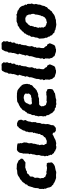

<svg xmlns="http://www.w3.org/2000/svg" viewBox="877 -1632 773 2567"><g transform="rotate(-90 1263.5 -348.5)"><path d="M172 15 165 14 138 5 121 -2 108 -8 93 -19 77 -25 67 -39 54 -47 43 -69 41 -78 38 -92 33 -109 23 -122 27 -136 19 -150 22 -167 21 -182V-206L30 -223L32 -239L33 -262L38 -286L46 -305L49 -319L54 -333L57 -346L64 -362L79 -373L82 -393L96 -406L104 -418L113 -432L127 -444L145 -456L150 -467L167 -471L182 -482L204 -496L226 -503L249 -505L267 -506L276 -509L293 -513L308 -511L332 -510L350 -509L370 -501L378 -496L394 -490L405 -483L413 -467L426 -456V-438L417 -425L402 -415L383 -400L374 -394L346 -396H329L310 -398L293 -392L270 -386L254 -375H235L221 -363L219 -356L205 -344L193 -338L185 -323L187 -307L183 -291L175 -280L169 -267L172 -238L168 -213L160 -198L165 -189L167 -169L166 -154L179 -143V-131L196 -126L201 -123L216 -117L225 -112L250 -116L261 -111L280 -109L301 -106L320 -109L335 -112L347 -109L362 -110L372 -93V-74L373 -63L377 -51L370 -34L346 -13L324 -2L300 3L271 9L255 15L238 17L213 14H196Z M587 18 568 17 552 13 542 4H526L521 -8L502 -14L494 -24L490 -32L475 -43L479 -57L471 -72V-82L460 -97L464 -116L459 -127V-143L465 -157L463 -174L469 -199L475 -213L473 -228V-248L479 -269L483 -281V-298L489 -314L491 -327L485 -339L494 -358L493 -374V-392L495 -405L493 -419L500 -444L504 -469L511 -482L521 -494L530 -502L544 -509L573 -508L587 -507L600 -506L610 -505L633 -496L626 -477L636 -469L631 -452L634 -438L638 -427L644 -412L641 -400L642 -386L639 -372L633 -358L631 -339L634 -320L631 -305L625 -291V-274L621 -257L614 -233V-219L606 -207L611 -190L613 -169L607 -152L614 -137L622 -126V-116L633 -112L662 -109L679 -116L702 -126L711 -132L715 -145L731 -156L742 -173V-186L758 -203L754 -215L761 -232L765 -257L773 -276L769 -291L781 -302L778 -319L780 -332L778 -348L787 -367V-389L799 -402L800 -412L806 -431L816 -444L819 -453L828 -466L837 -481L855 -493L861 -506H876L894 -508L910 -503L924 -497L935 -491L940 -479L945 -469L946 -447L935 -422L941 -404L942 -392L931 -375L926 -363L922 -348L921 -330L915 -318L913 -299L915 -289L914 -270V-258L906 -244L903 -226V-209L899 -191L892 -179L891 -160L893 -146L887 -135V-116L889 -99L885 -80L881 -68L877 -58L873 -41L874 -30L867 -12L851 -1L838 11L825 12L793 11L791 5L774 -7L772 -27L747 -32L733 -21L710 -12L694 -4L680 4L667 9L648 13L632 17L604 13Z M1146 17 1139 12 1113 13 1105 3 1096 -2 1078 -3 1062 -13 1052 -25 1045 -30 1034 -40 1032 -54 1020 -66 1016 -77 1008 -89V-104L1002 -116L990 -129L995 -142L990 -155L995 -178V-202L991 -223L999 -244L997 -258L1006 -270L1009 -291V-307L1021 -324V-334L1029 -354V-366L1044 -378L1053 -394L1067 -408L1071 -421L1076 -432L1091 -444L1103 -454L1112 -464L1127 -471L1141 -480L1162 -488L1174 -495L1183 -503L1201 -506L1230 -508L1249 -509H1265L1286 -508L1292 -509L1305 -507L1329 -503L1342 -499L1353 -491L1364 -483L1373 -474L1388 -466L1393 -453L1408 -445L1415 -430L1419 -421L1422 -407L1425 -386L1426 -368L1422 -357L1420 -336L1411 -327L1409 -311L1400 -300L1389 -292L1374 -279L1365 -266L1351 -256L1343 -247L1323 -239L1304 -230L1279 -223L1270 -226L1252 -222L1232 -214L1217 -213L1200 -214L1180 -211L1167 -213L1144 -209L1133 -195L1124 -179L1128 -166L1127 -153L1134 -142L1139 -130L1144 -122L1161 -116L1170 -115L1183 -108L1190 -109L1202 -113L1228 -112L1257 -111L1264 -112L1284 -116L1296 -115L1314 -117L1319 -116L1340 -105L1356 -99V-86L1358 -68L1354 -38L1349 -30L1330 -17L1310 -9L1299 0L1275 4L1255 7L1238 9L1218 16L1205 17L1177 14L1173 18ZM1167 -308H1176L1192 -311L1200 -310L1210 -313L1230 -311L1242 -316L1253 -319L1268 -320L1280 -328L1286 -336L1297 -349L1293 -371L1294 -380L1298 -388L1293 -398L1283 -407L1274 -413L1264 -414L1251 -418H1234L1213 -412L1205 -411L1188 -404L1180 -396L1173 -388L1166 -376L1161 -360L1154 -351L1148 -334L1150 -326L1155 -313Z M1575 13 1568 11 1544 3 1523 -3 1511 -12 1507 -23 1495 -33 1490 -44 1485 -67 1479 -79 1486 -96 1481 -104 1486 -125 1478 -136 1475 -153 1486 -166 1482 -195 1489 -212 1492 -228 1491 -242 1499 -271 1504 -286 1509 -300 1515 -325 1512 -336 1518 -351 1523 -362 1528 -380 1521 -393 1531 -417 1533 -435 1538 -448 1542 -461 1548 -479 1537 -491 1541 -507 1548 -521 1552 -539 1557 -548 1556 -569 1561 -584 1563 -597 1561 -618 1575 -638 1577 -652 1580 -668 1590 -685 1599 -704 1613 -713H1634H1663L1677 -715L1697 -710L1707 -694L1716 -687L1709 -665L1713 -652L1714 -635L1703 -614L1708 -593L1693 -574L1697 -556L1694 -536L1681 -523V-500L1671 -486L1678 -468L1667 -451L1666 -438L1663 -428L1661 -413L1660 -390L1650 -365L1646 -346L1645 -332L1648 -318V-308L1640 -287L1633 -276L1636 -259L1626 -244L1628 -226L1629 -210L1624 -191L1622 -172V-160L1623 -148L1631 -141L1639 -133L1648 -119L1650 -109L1671 -102L1677 -88L1685 -78L1684 -60L1672 -32L1661 -8L1644 3L1613 10L1605 14Z M1857 13 1850 11 1826 3 1805 -3 1793 -12 1789 -23 1777 -33 1772 -44 1767 -67 1761 -79 1768 -96 1763 -104 1768 -125 1760 -136 1757 -153 1768 -166 1764 -195 1771 -212 1774 -228 1773 -242 1781 -271 1786 -286 1791 -300 1797 -325 1794 -336 1800 -351 1805 -362 1810 -380 1803 -393 1813 -417 1815 -435 1820 -448 1824 -461 1830 -479 1819 -491 1823 -507 1830 -521 1834 -539 1839 -548 1838 -569 1843 -584 1845 -597 1843 -618 1857 -638 1859 -652 1862 -668 1872 -685 1881 -704 1895 -713H1916H1945L1959 -715L1979 -710L1989 -694L1998 -687L1991 -665L1995 -652L1996 -635L1985 -614L1990 -593L1975 -574L1979 -556L1976 -536L1963 -523V-500L1953 -486L1960 -468L1949 -451L1948 -438L1945 -428L1943 -413L1942 -390L1932 -365L1928 -346L1927 -332L1930 -318V-308L1922 -287L1915 -276L1918 -259L1908 -244L1910 -226L1911 -210L1906 -191L1904 -172V-160L1905 -148L1913 -141L1921 -133L1930 -119L1932 -109L1953 -102L1959 -88L1967 -78L1966 -60L1954 -32L1943 -8L1926 3L1895 10L1887 14Z M2222 18 2204 16 2187 13 2165 8 2148 5 2136 -4 2113 -7 2104 -18 2095 -28 2080 -37 2074 -46 2072 -57 2058 -73 2057 -86 2050 -98 2042 -107 2043 -127 2037 -139 2034 -153 2033 -166 2032 -186 2030 -209 2044 -238 2046 -265 2051 -276 2057 -296 2052 -307 2060 -325 2072 -338 2071 -351 2083 -371 2086 -383 2096 -391 2103 -412 2119 -421 2126 -434 2138 -446 2149 -453 2157 -467 2179 -478 2191 -485 2204 -497 2231 -501 2244 -507 2263 -514 2279 -513 2302 -514 2331 -511 2352 -516 2365 -507 2384 -504 2405 -499 2412 -489 2428 -483 2440 -474 2450 -466 2458 -455 2467 -440 2471 -423 2473 -414 2487 -397 2480 -382 2492 -372 2495 -360V-326L2501 -309L2492 -292L2490 -270L2495 -256L2486 -225L2485 -205L2482 -192L2473 -173L2470 -159L2466 -139L2454 -121L2451 -107L2437 -97L2426 -86L2418 -71L2404 -58L2395 -43L2379 -35L2363 -23L2348 -11L2330 -3L2315 2L2295 6L2281 13H2262L2241 15ZM2243 -107 2272 -115 2289 -118 2300 -127 2313 -135 2322 -151 2332 -166 2330 -175 2336 -185 2342 -198 2345 -214 2348 -222 2352 -247 2353 -266 2361 -278 2362 -288 2360 -314 2354 -321 2353 -344 2350 -358 2344 -365 2343 -378 2327 -381 2326 -389 2298 -397 2276 -395 2255 -391 2240 -376 2229 -364 2219 -359 2215 -347 2205 -337 2199 -325 2201 -310 2196 -300 2192 -284 2185 -273 2188 -260 2179 -238 2175 -216 2182 -207 2177 -191 2182 -180 2181 -166 2178 -151 2189 -143 2188 -132 2210 -121 2222 -115 2234 -114Z"/></g></svg>

Font: Winky Rough SemiBold
Style: Italic
Weight: 600
Italic angle: -8.97852°
Designer: Simon Atzbach
Foundry: typofactur
Version: Version 1.206; ttfautohint (v1.8.4.7-5d5b)